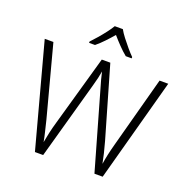

<svg xmlns="http://www.w3.org/2000/svg" viewBox="-160 -1098 1221 1249"><g transform="rotate(20 450.0 -473.5)"><path d="M878 -714 684 0H627L477 -525Q466 -561 458 -591.5Q450 -622 446 -642Q443 -623 436.5 -594.5Q430 -566 421 -535L272 0H215L23 -714H83L213 -224Q223 -182 231.5 -147.5Q240 -113 246 -80Q252 -114 260 -150Q268 -186 280 -227L418 -714H477L619 -224Q631 -181 639.5 -145.5Q648 -110 654 -78Q659 -111 666.5 -145.5Q674 -180 686 -224L818 -714ZM479 -947Q491 -925 512 -897.5Q533 -870 556 -843Q579 -816 598 -797V-788H557Q530 -810 502 -839Q474 -868 450 -896Q426 -868 398.5 -839Q371 -810 344 -788H303V-797Q322 -817 345 -843.5Q368 -870 389 -897.5Q410 -925 423 -947Z"/></g></svg>

Font: RS Noto Sans Light
Style: Regular
Weight: 300
Designer: Monotype Design Team
Foundry: Monotype Imaging Inc.
Version: Version 3.10